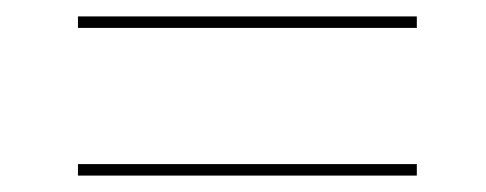

<svg xmlns="http://www.w3.org/2000/svg" viewBox="-20 -347 592 234"><path d="M75 -327H488V-313H75ZM75 -147H488V-133H75Z"/></svg>

Font: Ysabeau Thin
Style: Italic
Weight: 200
Italic angle: -12°
Designer: Christian Thalmann (Catharsis Fonts)
Version: Version 0.003